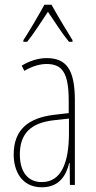

<svg xmlns="http://www.w3.org/2000/svg" viewBox="-20 -783 406 813"><path d="M198 -763H168C144 -719 100 -644 79 -613V-606H95C122 -639 158 -696 183 -733C210 -693 244 -640 272 -606H287V-613C275 -632 224 -716 198 -763ZM177 -537C143 -537 104 -525 72 -505L83 -483C120 -505 153 -512 177 -512C244 -512 271 -475 271 -355V-304L210 -297C100 -284 38 -234 38 -129C38 -57 73 10 157 10C233 10 261 -43 273 -93H275L276 0H297V-358C297 -489 261 -537 177 -537ZM209 -274 272 -281V-220C272 -97 241 -12 157 -12C99 -12 64 -54 64 -129C64 -217 110 -263 209 -274Z"/></svg>

Font: Noto Sans Armenian ExtraCondensed Thin
Style: Regular
Weight: 100
Width: 2
Designer: Monotype Design Team
Foundry: Monotype Imaging Inc.
Version: Version 2.008